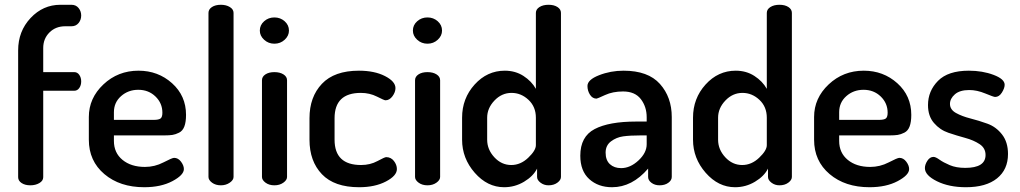

<svg xmlns="http://www.w3.org/2000/svg" viewBox="-20 -776 4270 804"><path d="M161 -575V-474H291Q304 -474 312 -462.5Q320 -451 320 -435Q320 -419 312 -407.5Q304 -396 291 -396H161V-34Q161 -19 145 -9.5Q129 0 107 0Q85 0 70.5 -9.5Q56 -19 56 -34V-565Q56 -645 108 -700.5Q160 -756 233 -756H279Q298 -756 309 -742.5Q320 -729 320 -711Q320 -693 309 -679.5Q298 -666 279 -666H253Q213 -666 187 -640Q161 -614 161 -575Z M560 -480Q642 -480 700.5 -427.5Q759 -375 759 -295Q759 -265 752 -246.5Q745 -228 730 -220.5Q715 -213 702 -211Q689 -209 668 -209H457V-186Q457 -136 493 -106.5Q529 -77 587 -77Q628 -77 664.5 -96Q701 -115 709 -115Q726 -115 738 -99Q750 -83 750 -68Q750 -43 702 -17.5Q654 8 584 8Q482 8 417 -47Q352 -102 352 -191V-286Q352 -365 413 -422.5Q474 -480 560 -480ZM457 -274H623Q645 -274 652.5 -280Q660 -286 660 -304Q660 -344 631 -372Q602 -400 559 -400Q517 -400 487 -373.5Q457 -347 457 -306Z M905 -756Q927 -756 942.5 -746.5Q958 -737 958 -722V-35Q958 -22 942 -11Q926 0 905 0Q883 0 868 -11Q853 -22 853 -35V-722Q853 -737 867.5 -746.5Q882 -756 905 -756Z M1182 -440V-35Q1182 -22 1166.5 -11Q1151 0 1129 0Q1107 0 1092 -11Q1077 -22 1077 -35V-440Q1077 -455 1091.5 -464.5Q1106 -474 1129 -474Q1152 -474 1167 -464.5Q1182 -455 1182 -440ZM1190 -648Q1190 -626 1172 -609.5Q1154 -593 1129 -593Q1104 -593 1086 -609.5Q1068 -626 1068 -648Q1068 -671 1086 -687Q1104 -703 1129 -703Q1154 -703 1172 -687Q1190 -671 1190 -648Z M1484 8Q1380 8 1328 -46.5Q1276 -101 1276 -191V-281Q1276 -370 1328 -425Q1380 -480 1483 -480Q1548 -480 1592 -457.5Q1636 -435 1636 -407Q1636 -390 1623.5 -373Q1611 -356 1594 -356Q1589 -356 1558.5 -371.5Q1528 -387 1491 -387Q1381 -387 1381 -281V-191Q1381 -85 1492 -85Q1530 -85 1560.5 -101.5Q1591 -118 1597 -118Q1617 -118 1629.5 -102Q1642 -86 1642 -68Q1642 -40 1596 -16Q1550 8 1484 8Z M1823 -440V-35Q1823 -22 1807.5 -11Q1792 0 1770 0Q1748 0 1733 -11Q1718 -22 1718 -35V-440Q1718 -455 1732.5 -464.5Q1747 -474 1770 -474Q1793 -474 1808 -464.5Q1823 -455 1823 -440ZM1831 -648Q1831 -626 1813 -609.5Q1795 -593 1770 -593Q1745 -593 1727 -609.5Q1709 -626 1709 -648Q1709 -671 1727 -687Q1745 -703 1770 -703Q1795 -703 1813 -687Q1831 -671 1831 -648Z M2329 -722V-35Q2329 -22 2314 -11Q2299 0 2277 0Q2258 0 2243.5 -11Q2229 -22 2229 -35V-70Q2213 -38 2174.5 -15Q2136 8 2091 8Q2021 8 1968 -52.5Q1915 -113 1915 -191V-283Q1915 -364 1967.5 -422Q2020 -480 2094 -480Q2138 -480 2172 -458Q2206 -436 2224 -404V-722Q2224 -737 2239 -746.5Q2254 -756 2277 -756Q2300 -756 2314.5 -746.5Q2329 -737 2329 -722ZM2020 -283V-191Q2020 -150 2050 -117.5Q2080 -85 2121 -85Q2160 -85 2192 -115.5Q2224 -146 2224 -168V-283Q2224 -329 2193 -358Q2162 -387 2122 -387Q2081 -387 2050.5 -355Q2020 -323 2020 -283Z M2591 -480Q2694 -480 2743.5 -424.5Q2793 -369 2793 -286V-35Q2793 -21 2778.5 -10.5Q2764 0 2742 0Q2722 0 2708 -10.5Q2694 -21 2694 -35V-70Q2627 8 2543 8Q2485 8 2447.5 -26Q2410 -60 2410 -124Q2410 -204 2470 -235.5Q2530 -267 2644 -267H2688V-285Q2688 -329 2663.5 -361Q2639 -393 2589 -393Q2546 -393 2513.5 -378Q2481 -363 2478 -363Q2461 -363 2450.5 -379.5Q2440 -396 2440 -416Q2440 -442 2488.5 -461Q2537 -480 2591 -480ZM2688 -172V-209H2663Q2618 -209 2589.5 -205Q2561 -201 2538.5 -184Q2516 -167 2516 -137Q2516 -105 2534 -88.5Q2552 -72 2581 -72Q2619 -72 2653.5 -104Q2688 -136 2688 -172Z M3296 -722V-35Q3296 -22 3281 -11Q3266 0 3244 0Q3225 0 3210.5 -11Q3196 -22 3196 -35V-70Q3180 -38 3141.5 -15Q3103 8 3058 8Q2988 8 2935 -52.5Q2882 -113 2882 -191V-283Q2882 -364 2934.5 -422Q2987 -480 3061 -480Q3105 -480 3139 -458Q3173 -436 3191 -404V-722Q3191 -737 3206 -746.5Q3221 -756 3244 -756Q3267 -756 3281.5 -746.5Q3296 -737 3296 -722ZM2987 -283V-191Q2987 -150 3017 -117.5Q3047 -85 3088 -85Q3127 -85 3159 -115.5Q3191 -146 3191 -168V-283Q3191 -329 3160 -358Q3129 -387 3089 -387Q3048 -387 3017.5 -355Q2987 -323 2987 -283Z M3597 -480Q3679 -480 3737.5 -427.5Q3796 -375 3796 -295Q3796 -265 3789 -246.5Q3782 -228 3767 -220.5Q3752 -213 3739 -211Q3726 -209 3705 -209H3494V-186Q3494 -136 3530 -106.5Q3566 -77 3624 -77Q3665 -77 3701.5 -96Q3738 -115 3746 -115Q3763 -115 3775 -99Q3787 -83 3787 -68Q3787 -43 3739 -17.5Q3691 8 3621 8Q3519 8 3454 -47Q3389 -102 3389 -191V-286Q3389 -365 3450 -422.5Q3511 -480 3597 -480ZM3494 -274H3660Q3682 -274 3689.5 -280Q3697 -286 3697 -304Q3697 -344 3668 -372Q3639 -400 3596 -400Q3554 -400 3524 -373.5Q3494 -347 3494 -306Z M4022 -73Q4107 -73 4107 -127Q4107 -156 4082 -172.5Q4057 -189 4022 -198.5Q3987 -208 3951.5 -220Q3916 -232 3891 -261Q3866 -290 3866 -336Q3866 -395 3908 -437.5Q3950 -480 4037 -480Q4094 -480 4140.5 -462.5Q4187 -445 4187 -421Q4187 -407 4175.5 -388.5Q4164 -370 4147 -370Q4141 -370 4106 -384.5Q4071 -399 4039 -399Q3999 -399 3978.5 -381Q3958 -363 3958 -341Q3958 -317 3983 -303Q4008 -289 4043.5 -280Q4079 -271 4115 -258Q4151 -245 4176 -213Q4201 -181 4201 -131Q4201 -66 4155 -29Q4109 8 4025 8Q3954 8 3903.5 -17Q3853 -42 3853 -72Q3853 -87 3863.5 -103Q3874 -119 3889 -119Q3898 -119 3914 -107.5Q3930 -96 3957 -84.5Q3984 -73 4022 -73Z"/></svg>

Font: Dosis
Style: SemiBold
Weight: 600
Designer: Edgar Tolentino, Pablo Impallari, Igino Marini
Foundry: Edgar Tolentino, Pablo Impallari, Igino Marini
Version: Version 1.007